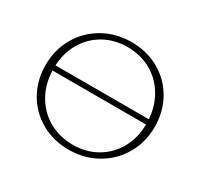

<svg xmlns="http://www.w3.org/2000/svg" viewBox="-142 -844 1076 1031"><g transform="rotate(30 396.0 -329.0)"><path d="M733 -331Q733 -236 688.5 -159Q644 -82 566 -38Q488 6 393 6Q298 6 221.5 -37.5Q145 -81 102 -157Q59 -233 59 -327Q59 -422 103.5 -499Q148 -576 226 -620Q304 -664 399 -664Q494 -664 570.5 -620.5Q647 -577 690 -501Q733 -425 733 -331ZM106 -351H685Q679 -432 640.5 -495.5Q602 -559 537.5 -594.5Q473 -630 393 -630Q314 -630 250 -594.5Q186 -559 148 -495.5Q110 -432 106 -351ZM686 -319H106Q109 -234 147.5 -168Q186 -102 251.5 -65Q317 -28 399 -28Q481 -28 546 -65.5Q611 -103 648 -169Q685 -235 686 -319Z"/></g></svg>

Font: Ysabeau Light
Style: Regular
Weight: 300
Designer: Christian Thalmann (Catharsis Fonts)
Version: Version 0.003